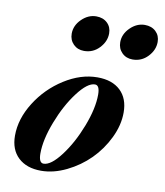

<svg xmlns="http://www.w3.org/2000/svg" viewBox="-82 -781 740 860"><g transform="rotate(10 288.5 -351.0)"><path d="M479.5 -550.8Q450.2 -550.8 431.2 -569.8Q412.1 -588.9 412.1 -617.7Q412.1 -654.8 441.7 -683.8Q471.2 -712.9 507.8 -712.9Q538.6 -712.9 557.9 -694.6Q577.1 -676.3 577.1 -647.5Q577.1 -610.8 548.8 -580.8Q520.5 -550.8 479.5 -550.8ZM258.8 -550.8Q229.5 -550.8 210.4 -569.8Q191.4 -588.9 191.4 -617.7Q191.4 -654.8 220.9 -683.8Q250.5 -712.9 287.1 -712.9Q317.9 -712.9 337.2 -694.6Q356.4 -676.3 356.4 -647.5Q356.4 -610.8 328.1 -580.8Q299.8 -550.8 258.8 -550.8ZM162.1 11.2Q96.7 11.2 58.6 -24.4Q20.5 -60.1 20.5 -124Q20.5 -200.2 67.6 -275.1Q114.7 -350.1 189.5 -397.5Q264.2 -444.8 339.8 -444.8Q406.7 -444.8 444.3 -409.2Q481.9 -373.5 481.9 -309.6Q481.9 -252.4 453.6 -193.8Q425.3 -135.3 380.6 -90.6Q335.9 -45.9 277.3 -17.3Q218.8 11.2 162.1 11.2ZM168 -22Q201.7 -22 246.6 -81.3Q291.5 -140.6 323.5 -223.4Q355.5 -306.2 355.5 -368.7Q355.5 -411.6 334 -411.6Q300.3 -411.6 255.4 -352.3Q210.4 -293 178.5 -210.2Q146.5 -127.4 146.5 -64.9Q146.5 -22 168 -22Z"/></g></svg>

Font: Elstob ExtraBold
Style: Italic
Weight: 800
Italic angle: -20°
Designer: Peter S. Baker
Version: Version 1.015